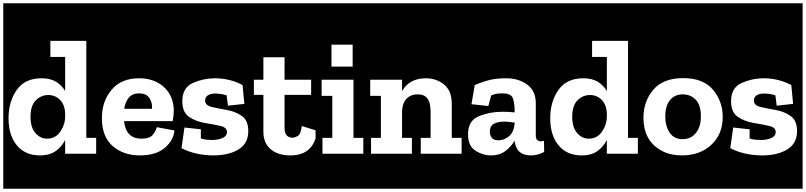

<svg xmlns="http://www.w3.org/2000/svg" viewBox="-30 -937 4911 1170"><path d="M-10 213V-917H581V213ZM367 0H556V-97H496V-688H277V-590H367V-382Q348 -416 313 -438Q278 -460 223 -460Q122 -460 72 -389Q22 -318 22 -217Q22 -112 73 -51Q124 10 213 10Q274 10 311 -17.5Q348 -45 367 -84ZM367 -239V-228Q367 -178 337.5 -135Q308 -92 257 -92Q216 -92 186 -126Q156 -160 156 -225Q156 -294 188.5 -326Q221 -358 264 -358Q308 -358 337.5 -326.5Q367 -295 367 -239Z M560 213V-917H1062V213ZM1033 -142 925 -162Q921 -142 902.5 -117Q884 -92 832 -92Q737 -92 726 -199H1022Q1029 -231 1029 -264Q1028 -352 969.5 -406Q911 -460 817 -460Q710 -460 650.5 -390.5Q591 -321 591 -217Q591 -104 656.5 -47Q722 10 823 10Q920 10 974 -36Q1028 -82 1033 -142ZM896 -274H727Q733 -316 755 -342Q777 -368 817 -368Q863 -368 881.5 -338Q900 -308 896 -274Z M1038 213V-917H1517V213ZM1483 -138Q1483 -203 1443.5 -230.5Q1404 -258 1351.5 -267Q1299 -276 1259.5 -285.5Q1220 -295 1220 -324Q1220 -346 1237.5 -356.5Q1255 -367 1280 -367Q1318 -367 1351 -356L1359 -293L1459 -304L1448 -419Q1369 -460 1279 -460Q1210 -460 1145.5 -431.5Q1081 -403 1081 -320Q1081 -253 1122 -225Q1163 -197 1217 -188Q1271 -179 1312 -170Q1353 -161 1353 -132Q1353 -108 1326 -96Q1299 -84 1262 -84Q1252 -84 1232 -85.5Q1212 -87 1194 -93V-149L1094 -160L1076 -34Q1121 -11 1170.5 -0.5Q1220 10 1269 10Q1364 10 1423.5 -26.5Q1483 -63 1483 -138Z M1495 213V-917H1913V213ZM1903 -140 1809 -169Q1803 -119 1784.5 -108.5Q1766 -98 1754 -98Q1704 -98 1704 -157V-359H1866V-451H1704V-588H1575V-451H1511V-359H1575V-135Q1575 -65 1619.5 -27.5Q1664 10 1739 10Q1884 10 1903 -140Z M1893 213V-917H2212V213ZM1990 -665V-531H2119V-665ZM1935 0H2184V-97H2124V-451H1930V-353H1995V-97H1935Z M2192 213V-917H2805V213ZM2534 0H2783V-97H2723V-304Q2723 -384 2676 -422Q2629 -460 2565 -460Q2465 -460 2420 -382V-451H2226V-353H2291V-97H2231V0H2480V-97H2420V-259Q2421 -305 2446 -333.5Q2471 -362 2517 -362Q2555 -362 2574.5 -337Q2594 -312 2594 -254V-97H2534Z M2785 213V-917H3312V213ZM2863 -419 2843 -302 2946 -291 2963 -355Q2979 -363 2995.5 -365.5Q3012 -368 3032 -368Q3087 -368 3096.5 -335Q3106 -302 3106 -267V-252Q3075 -256 3032 -256Q2955 -256 2888.5 -229Q2822 -202 2822 -119Q2822 -48 2867 -19Q2912 10 2961 10Q3016 10 3051.5 -18Q3087 -46 3106 -80V-79Q3116 10 3205 10Q3247 10 3286 -11L3285 -79Q3275 -76 3266 -76Q3235 -76 3235 -111V-307Q3235 -384 3182 -422Q3129 -460 3056 -460Q3001 -460 2961.5 -451.5Q2922 -443 2863 -419ZM3106 -184Q3101 -131 3071.5 -106.5Q3042 -82 3008 -82Q2979 -82 2967 -97Q2955 -112 2955 -134Q2955 -171 2981 -183.5Q3007 -196 3041 -196Q3057 -196 3073.5 -194Q3090 -192 3106 -190Z M3291 213V-917H3882V213ZM3668 0H3857V-97H3797V-688H3578V-590H3668V-382Q3649 -416 3614 -438Q3579 -460 3524 -460Q3423 -460 3373 -389Q3323 -318 3323 -217Q3323 -112 3374 -51Q3425 10 3514 10Q3575 10 3612 -17.5Q3649 -45 3668 -84ZM3668 -239V-228Q3668 -178 3638.5 -135Q3609 -92 3558 -92Q3517 -92 3487 -126Q3457 -160 3457 -225Q3457 -294 3489.5 -326Q3522 -358 3565 -358Q3609 -358 3638.5 -326.5Q3668 -295 3668 -239Z M3861 213V-917H4404V213ZM4133 -461Q4011 -461 3951 -390Q3891 -319 3891 -220Q3891 -111 3956.5 -50.5Q4022 10 4126 10Q4234 10 4304 -54Q4374 -118 4374 -225Q4374 -320 4314.5 -390.5Q4255 -461 4133 -461ZM4130 -89Q4077 -89 4050.5 -129Q4024 -169 4024 -227Q4024 -291 4052.5 -326.5Q4081 -362 4131 -362Q4177 -362 4209 -330Q4241 -298 4241 -229Q4241 -164 4210.5 -126.5Q4180 -89 4130 -89Z M4382 213V-917H4861V213ZM4827 -138Q4827 -203 4787.5 -230.5Q4748 -258 4695.5 -267Q4643 -276 4603.5 -285.5Q4564 -295 4564 -324Q4564 -346 4581.5 -356.5Q4599 -367 4624 -367Q4662 -367 4695 -356L4703 -293L4803 -304L4792 -419Q4713 -460 4623 -460Q4554 -460 4489.5 -431.5Q4425 -403 4425 -320Q4425 -253 4466 -225Q4507 -197 4561 -188Q4615 -179 4656 -170Q4697 -161 4697 -132Q4697 -108 4670 -96Q4643 -84 4606 -84Q4596 -84 4576 -85.5Q4556 -87 4538 -93V-149L4438 -160L4420 -34Q4465 -11 4514.5 -0.5Q4564 10 4613 10Q4708 10 4767.5 -26.5Q4827 -63 4827 -138Z"/></svg>

Font: Zilla Slab Highlight
Style: Bold
Weight: 700
Designer: Typotheque Type Foundry
Foundry: Typotheque type foundry
Version: Version 1.1; 2017; ttfautohint (v1.6)